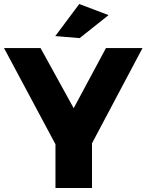

<svg xmlns="http://www.w3.org/2000/svg" viewBox="-25 -942 734 962"><path d="M0 0ZM689 -701.2 436 -224.1V0H252.9V-219.2L-4.9 -701.2H178.2L344.2 -399.9L505.9 -701.2ZM372.1 -921.9 519 -866.2 374 -751 252 -761.2Z"/></svg>

Font: Argentum Sans
Style: Bold
Weight: 700
Designer: Julieta Ulanovsky (Modified by Cristiano Sobral)
Foundry: Julieta Ulanovsky
Version: Version 1.000; ttfautohint (v1.5.65-e2d9)